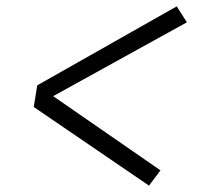

<svg xmlns="http://www.w3.org/2000/svg" viewBox="-20 -642 640 603"><path d="M448 -59 86 -306 97 -374 535 -622 567 -572 147 -340 484 -107Z"/></svg>

Font: Iosevka SS04 Light Extended
Style: Italic
Weight: 300
Width: 7
Italic angle: -9°
Monospace: yes
Designer: Belleve Invis
Foundry: Belleve Invis
Version: Version 19.0.0; ttfautohint (v1.8.4)